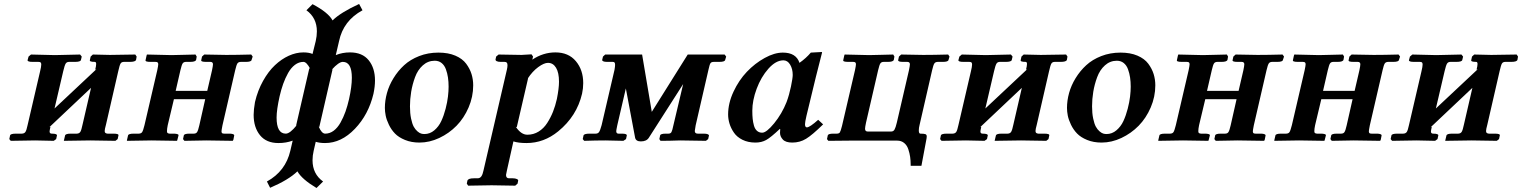

<svg xmlns="http://www.w3.org/2000/svg" viewBox="-20 -709 7673 968"><path d="M256.8 -431.2 383.8 -434.1 392.1 -423.8 388.2 -407.2Q386.7 -397 357.9 -397H328.1Q316.4 -397 311 -388.2Q305.7 -379.4 298.8 -350.1L254.9 -162.1L465.8 -359.9L460 -357.9Q464.8 -376.5 464.8 -386.2Q464.8 -397 458 -397Q430.2 -397 433.1 -405.8L437 -423.8L448.2 -434.1Q506.3 -432.1 534.2 -432.1L662.1 -434.1L668.9 -423.8L666 -407.2Q662.6 -397 634.8 -397H605Q592.8 -397 587.9 -388.7Q583 -380.9 576.2 -350.1L514.2 -80.1Q507.8 -57.1 507.8 -48.8Q507.8 -42 511 -39.1Q514.2 -36.1 522 -35.2H551.8Q580.1 -35.2 577.1 -25.9L573.2 -7.8L562 1Q479 -1 435.1 -1L301.8 1L308.1 -25.9Q310.5 -35.2 336.9 -35.2H367.2Q379.9 -35.6 385.3 -44.7Q390.6 -53.7 396 -80.1L439 -266.1L229 -67.9L233.9 -69.8V-67.9Q230 -50.3 230 -45.9Q230 -35.2 241.2 -35.2Q255.4 -35.2 261.7 -32.7Q268.1 -30.3 267.1 -25.9L263.2 -7.8L251 1Q188 -1 157.2 -1L34.2 1L26.9 -7.8L30.8 -25.9Q32.2 -35.2 61 -35.2H89.8Q103 -35.6 108.4 -44.2Q113.8 -52.7 119.1 -78.1L182.1 -349.1Q188 -373 188 -383.8Q188 -391.6 184.8 -394.3Q181.6 -397 173.8 -397H145Q117.7 -397 119.1 -405.8L124 -423.8L136.2 -434.1Z M772.9 -355Q777.8 -378.4 777.8 -384.8Q777.8 -391.6 774.7 -394.3Q771.5 -397 763.7 -397H738.8Q710.9 -397 713.9 -405.8L718.8 -428.2L720.7 -434.1L844.7 -431.2Q862.8 -431.6 905.5 -432.6Q948.2 -433.6 965.8 -434.1L971.7 -423.8L968.8 -407.2Q965.3 -397 939 -397H918Q906.2 -397 901.1 -389.6Q896 -382.3 889.6 -355L865.7 -251H1024.9L1048.8 -354Q1053.7 -377.4 1053.7 -384.8Q1053.7 -397 1040.5 -397H1019.5Q991.7 -397 994.6 -405.8L998.5 -423.8L1009.8 -434.1L1120.6 -432.1Q1172.4 -432.1 1246.6 -434.1L1253.9 -423.8L1248.5 -407.2Q1247.1 -397 1219.7 -397H1194.8Q1182.6 -397 1177.2 -389.6Q1171.9 -381.8 1165.5 -354L1101.6 -77.1Q1096.7 -51.8 1096.7 -46.9Q1096.7 -40 1099.9 -37.6Q1103 -35.2 1110.8 -35.2H1136.7Q1145.5 -35.2 1151.4 -33.7Q1157.2 -32.2 1159.4 -30Q1161.6 -27.8 1160.6 -24.9L1156.7 -4.9L1153.8 1L1019.5 -1Q1003.9 -0.5 964.8 0Q925.8 0.5 909.7 1L902.8 -7.8L906.7 -25.9Q908.2 -35.2 935.5 -35.2H956.5Q968.8 -35.2 973.6 -43Q979 -50.8 984.9 -77.1L1014.6 -209H856.9L825.7 -78.1Q821.8 -59.1 821.8 -47.9Q821.8 -41 824.5 -38.6Q827.1 -36.1 835 -35.2H854.5Q863.8 -35.2 869.9 -33.9Q876 -32.7 878.4 -30.8Q880.9 -28.8 879.9 -25.9L874.5 -4.9L872.6 1L744.6 -1Q727.5 -1 682.1 0Q636.7 1 619.6 1L620.6 -4.9L625.5 -25.9Q627 -35.2 654.8 -35.2H679.7Q691.9 -35.6 696.8 -43.2Q701.7 -50.8 708.5 -78.1Z M1420.9 -35.2Q1441.9 -35.2 1475.6 -77.1L1472.7 -75.2L1539.6 -365.2L1543.5 -362.8Q1525.4 -397 1509.8 -397Q1486.8 -397 1467 -382.1Q1447.3 -367.2 1432.6 -341.1Q1418 -314.9 1407.7 -286.1Q1397.5 -257.3 1389.6 -223.1Q1374.5 -155.3 1374.5 -116.2Q1374.5 -35.2 1420.9 -35.2ZM1708.5 -397Q1688 -397 1652.8 -357.9L1656.7 -359.9L1589.8 -68.8L1586.9 -70.8Q1601.6 -35.2 1619.6 -35.2Q1642.6 -35.2 1662.4 -50Q1682.1 -64.9 1696.8 -91.1Q1711.4 -117.2 1721.7 -146Q1731.9 -174.8 1739.7 -209Q1753.9 -272.5 1753.9 -316.9Q1753.9 -397 1708.5 -397ZM1561.5 50.8Q1555.7 75.2 1555.7 99.1Q1555.7 168 1608.9 206.1L1575.7 238.8Q1501.5 194.3 1479.5 154.8Q1434.6 198.2 1341.8 237.8L1325.7 206.1Q1419.9 154.3 1443.8 50.8L1455.6 0Q1422.9 12.2 1383.8 12.2Q1322.8 12.2 1290.8 -27.3Q1258.8 -66.9 1258.8 -129.9Q1258.8 -156.2 1265.6 -194.8Q1279.3 -252.9 1306.2 -301Q1333 -349.1 1366 -380.1Q1398.9 -411.1 1436 -428Q1473.1 -444.8 1509.8 -444.8Q1537.6 -444.8 1555.7 -437L1571.8 -502Q1577.6 -527.3 1577.6 -550.8Q1577.6 -619.1 1524.9 -657.2L1555.7 -688Q1635.3 -646 1656.7 -606Q1696.3 -645.5 1790.5 -689L1807.6 -657.2Q1710.9 -604.5 1689.5 -502L1672.9 -431.2Q1706.1 -444.8 1744.6 -444.8Q1806.6 -444.8 1838.6 -405.5Q1870.6 -366.2 1870.6 -303.2Q1870.6 -272.5 1862.8 -235.8Q1837.9 -131.3 1769.3 -59.6Q1700.7 12.2 1618.7 12.2Q1591.8 12.2 1571.8 5.9Z M2046.9 -172.9Q2046.9 -137.7 2052.5 -111.1Q2058.1 -84.5 2065.9 -70.3Q2073.7 -56.2 2084.2 -47.1Q2094.7 -38.1 2103 -35.6Q2111.3 -33.2 2119.6 -33.2Q2147.5 -33.2 2169.7 -52Q2191.9 -70.8 2204.8 -98.6Q2217.8 -126.5 2226.6 -160.6Q2235.4 -194.8 2238.5 -222.4Q2241.7 -250 2241.7 -272Q2241.7 -296.9 2238.5 -318.4Q2235.4 -339.8 2228 -359.9Q2220.7 -379.9 2206.3 -391.4Q2191.9 -402.8 2171.9 -402.8Q2137.7 -402.8 2111.8 -379.6Q2085.9 -356.4 2072.5 -319.8Q2059.1 -283.2 2053 -246.1Q2046.9 -209 2046.9 -172.9ZM1920.4 -165Q1920.4 -201.7 1930.9 -240Q1941.4 -278.3 1963.9 -314.9Q1986.3 -351.6 2017.3 -380.1Q2048.3 -408.7 2093.3 -426.3Q2138.2 -443.8 2190.4 -443.8Q2239.7 -443.8 2275.6 -428.5Q2311.5 -413.1 2330.3 -387.7Q2349.1 -362.3 2357.4 -335.2Q2365.7 -308.1 2365.7 -278.8Q2365.7 -221.2 2342.5 -167.2Q2319.3 -113.3 2281.7 -75Q2244.1 -36.6 2194.8 -13.4Q2145.5 9.8 2094.7 9.8Q2054.2 9.8 2022 -3.4Q1989.7 -16.6 1971.2 -35.9Q1952.6 -55.2 1940.7 -80.1Q1928.7 -105 1924.6 -125.7Q1920.4 -146.5 1920.4 -165Z M2642.6 -314.9 2585.4 -67.9 2580.6 -69.8Q2606.9 -29.8 2638.7 -29.8Q2669.9 -29.8 2695.6 -45.7Q2721.2 -61.5 2738.8 -88.9Q2756.3 -116.2 2768.1 -145.8Q2779.8 -175.3 2787.6 -210Q2798.3 -263.7 2798.3 -296.9Q2798.3 -342.8 2783.4 -367.4Q2768.6 -392.1 2742.7 -392.1Q2722.7 -392.1 2693.4 -370.6Q2664.1 -349.1 2640.6 -313ZM2667.5 -423.8 2663.6 -408.2Q2718.3 -444.8 2780.3 -444.8Q2846.2 -444.8 2883.3 -400.6Q2920.4 -356.4 2920.4 -290Q2920.4 -263.7 2914.6 -236.8Q2888.2 -123.5 2794.4 -46.9Q2722.2 12.2 2634.3 12.2Q2593.8 12.2 2568.4 3.9L2535.6 150.9Q2531.2 170.9 2531.2 172.9Q2531.2 189.9 2546.4 189.9H2565.4Q2577.6 189.9 2585.7 193.6Q2593.8 197.3 2592.3 202.1L2589.4 216.8L2577.6 227.1Q2496.6 225.1 2458.5 225.1L2340.3 227.1L2333.5 216.8L2336.4 202.1Q2339.8 189.9 2369.6 189.9H2387.7Q2399.9 189.9 2406.7 180.2Q2413.6 170.4 2417.5 150.9L2535.6 -357.9Q2538.6 -371.1 2538.6 -379.9Q2538.6 -389.2 2535.2 -393.1Q2531.7 -397 2523.4 -397H2504.4Q2491.2 -397 2484.1 -400.6Q2477.1 -404.3 2478.5 -410.2L2481.4 -423.8L2493.7 -434.1Q2573.2 -432.1 2609.4 -432.1L2659.7 -435.1Z M3031.2 -434.1H3217.3L3266.1 -145L3447.3 -434.1H3633.3L3641.1 -423.8L3636.2 -407.2Q3634.3 -397 3606.9 -397H3579.1Q3566.4 -397 3562 -390.4Q3557.6 -383.8 3552.2 -358.9L3487.3 -77.1Q3482.9 -49.8 3482.9 -48.8Q3482.9 -35.2 3498 -35.2H3528.3Q3542 -35.2 3548.6 -32.2Q3555.2 -29.3 3554.2 -24.9L3550.3 -7.8L3539.1 1L3409.2 -1Q3353.5 1 3310.1 1L3304.2 -7.8L3308.1 -25.9Q3309.6 -35.2 3336.9 -35.2H3350.1Q3360.8 -35.2 3365.2 -43Q3369.6 -50.8 3375 -77.1L3424.3 -285.2L3251 -14.2Q3239.3 3.9 3210.9 3.9Q3186.5 3.9 3182.1 -14.2L3135.3 -263.2L3092.3 -78.1Q3086.9 -52.2 3086.9 -47.9Q3086.9 -35.2 3098.1 -35.2H3115.2Q3141.6 -35.2 3140.1 -25.9L3136.2 -7.8L3123 1L3032.2 -1Q2984.9 -1 2925.3 1L2918 -7.8L2921.9 -25.9Q2924.3 -35.2 2953.1 -35.2H2982.9Q2994.6 -35.2 3000.2 -43.2Q3005.9 -51.3 3013.2 -78.1L3078.1 -356.9Q3081.1 -374 3081.1 -381.8Q3081.1 -390.6 3078.4 -393.8Q3075.7 -397 3069.3 -397H3040Q3027.8 -397 3021.5 -399.9Q3015.1 -402.8 3016.1 -407.2L3020 -423.8Z M3945.8 -194.8Q3959 -230.5 3967.8 -272.9Q3976.6 -315.4 3976.6 -331.1Q3976.6 -361.3 3963.6 -383.1Q3950.7 -404.8 3929.7 -404.8Q3891.6 -404.8 3854.2 -362.8Q3816.9 -320.8 3794.9 -261.7Q3772.9 -202.6 3772.9 -150.9Q3772.9 -127.4 3774.7 -110.1Q3776.4 -92.8 3781.2 -75.7Q3786.1 -58.6 3796.6 -49.3Q3807.1 -40 3822.8 -40Q3844.2 -40 3883.1 -87.4Q3921.9 -134.8 3945.8 -194.8ZM3912.6 -39.1Q3912.6 -52.2 3913.6 -58.1L3911.6 -59.1Q3866.2 -16.1 3842.8 -3.2Q3819.3 9.8 3788.6 9.8Q3751.5 9.8 3723.4 -4.2Q3695.3 -18.1 3680.2 -40.3Q3665 -62.5 3658 -85.7Q3650.9 -108.9 3650.9 -131.8Q3650.9 -188.5 3678 -246.6Q3705.1 -304.7 3745.6 -347.2Q3786.1 -389.6 3835.2 -416.7Q3884.3 -443.8 3926.8 -443.8Q3993.7 -443.8 4010.7 -392.1Q4043.9 -415.5 4067.9 -443.8L4122.6 -446.8Q4124.5 -446.8 4124.5 -443.8L4093.3 -320.8L4045.9 -125Q4038.6 -93.3 4038.6 -83Q4038.6 -66.9 4047.9 -66.9Q4062.5 -66.9 4105 -105L4129.9 -82Q4075.2 -28.3 4043.9 -9.3Q4012.7 9.8 3974.6 9.8Q3940.9 9.8 3926.8 -5.6Q3912.6 -21 3912.6 -39.1Z M4562.5 -354Q4567.4 -377.4 4567.4 -384.8Q4567.4 -397 4554.2 -397H4533.2Q4506.8 -397 4508.3 -405.8L4512.2 -423.8L4523.4 -434.1L4634.3 -432.1Q4686 -432.1 4760.3 -434.1L4767.1 -423.8L4762.2 -407.2Q4760.7 -397 4733.4 -397H4708.5Q4696.3 -397 4690.9 -389.4Q4685.5 -381.8 4679.2 -354L4616.2 -79.1Q4612.3 -64 4612.3 -51.8Q4612.3 -35.2 4620.1 -35.2Q4639.6 -35.2 4646 -32.5Q4652.3 -29.8 4652.3 -21Q4652.3 -15.1 4651.4 -11.2L4625.5 127H4571.3V122.1Q4571.3 100.6 4568.6 81.8Q4565.9 63 4559.3 43.2Q4552.7 23.4 4538.3 11.7Q4523.9 0 4503.4 0H4262.2L4156.2 1L4149.4 -7.8L4153.3 -25.9Q4154.8 -35.2 4182.1 -35.2H4198.2Q4210 -35.2 4214.1 -41.3Q4218.3 -47.4 4225.1 -74.2L4290.5 -355Q4295.4 -378.4 4295.4 -384.8Q4295.4 -391.6 4292.2 -394.3Q4289.1 -397 4281.2 -397H4256.3Q4228.5 -397 4231.4 -405.8L4236.3 -428.2L4238.3 -434.1L4362.3 -431.2Q4380.4 -431.6 4423.1 -432.6Q4465.8 -433.6 4483.4 -434.1L4489.3 -423.8L4486.3 -407.2Q4482.9 -397 4456.5 -397H4435.5Q4423.8 -397 4418.7 -389.6Q4413.6 -382.3 4407.2 -355L4346.2 -90.8Q4341.3 -67.4 4341.3 -60.1Q4341.3 -45.9 4354.5 -45.9H4473.1Q4484.4 -45.9 4490 -55.9Q4495.6 -65.9 4501.5 -90.8Z M4949.7 -431.2 5076.7 -434.1 5085 -423.8 5081.1 -407.2Q5079.6 -397 5050.8 -397H5021Q5009.3 -397 5003.9 -388.2Q4998.5 -379.4 4991.7 -350.1L4947.8 -162.1L5158.7 -359.9L5152.8 -357.9Q5157.7 -376.5 5157.7 -386.2Q5157.7 -397 5150.9 -397Q5123 -397 5126 -405.8L5129.9 -423.8L5141.1 -434.1Q5199.2 -432.1 5227.1 -432.1L5355 -434.1L5361.8 -423.8L5358.9 -407.2Q5355.5 -397 5327.6 -397H5297.9Q5285.6 -397 5280.8 -388.7Q5275.9 -380.9 5269 -350.1L5207 -80.1Q5200.7 -57.1 5200.7 -48.8Q5200.7 -42 5203.9 -39.1Q5207 -36.1 5214.8 -35.2H5244.6Q5272.9 -35.2 5270 -25.9L5266.1 -7.8L5254.9 1Q5171.9 -1 5127.9 -1L4994.6 1L5001 -25.9Q5003.4 -35.2 5029.8 -35.2H5060.1Q5072.8 -35.6 5078.1 -44.7Q5083.5 -53.7 5088.9 -80.1L5131.8 -266.1L4921.9 -67.9L4926.8 -69.8V-67.9Q4922.9 -50.3 4922.9 -45.9Q4922.9 -35.2 4934.1 -35.2Q4948.2 -35.2 4954.6 -32.7Q4960.9 -30.3 4960 -25.9L4956.1 -7.8L4943.8 1Q4880.9 -1 4850.1 -1L4727.1 1L4719.7 -7.8L4723.6 -25.9Q4725.1 -35.2 4753.9 -35.2H4782.7Q4795.9 -35.6 4801.3 -44.2Q4806.6 -52.7 4812 -78.1L4875 -349.1Q4880.9 -373 4880.9 -383.8Q4880.9 -391.6 4877.7 -394.3Q4874.5 -397 4866.7 -397H4837.9Q4810.5 -397 4812 -405.8L4816.9 -423.8L4829.1 -434.1Z M5485.8 -172.9Q5485.8 -137.7 5491.5 -111.1Q5497.1 -84.5 5504.9 -70.3Q5512.7 -56.2 5523.2 -47.1Q5533.7 -38.1 5542 -35.6Q5550.3 -33.2 5558.6 -33.2Q5586.4 -33.2 5608.6 -52Q5630.9 -70.8 5643.8 -98.6Q5656.7 -126.5 5665.5 -160.6Q5674.3 -194.8 5677.5 -222.4Q5680.7 -250 5680.7 -272Q5680.7 -296.9 5677.5 -318.4Q5674.3 -339.8 5667 -359.9Q5659.7 -379.9 5645.3 -391.4Q5630.9 -402.8 5610.8 -402.8Q5576.7 -402.8 5550.8 -379.6Q5524.9 -356.4 5511.5 -319.8Q5498 -283.2 5491.9 -246.1Q5485.8 -209 5485.8 -172.9ZM5359.4 -165Q5359.4 -201.7 5369.9 -240Q5380.4 -278.3 5402.8 -314.9Q5425.3 -351.6 5456.3 -380.1Q5487.3 -408.7 5532.2 -426.3Q5577.1 -443.8 5629.4 -443.8Q5678.7 -443.8 5714.6 -428.5Q5750.5 -413.1 5769.3 -387.7Q5788.1 -362.3 5796.4 -335.2Q5804.7 -308.1 5804.7 -278.8Q5804.7 -221.2 5781.5 -167.2Q5758.3 -113.3 5720.7 -75Q5683.1 -36.6 5633.8 -13.4Q5584.5 9.8 5533.7 9.8Q5493.2 9.8 5460.9 -3.4Q5428.7 -16.6 5410.2 -35.9Q5391.6 -55.2 5379.6 -80.1Q5367.7 -105 5363.5 -125.7Q5359.4 -146.5 5359.4 -165Z M5972.7 -355Q5977.5 -378.4 5977.5 -384.8Q5977.5 -391.6 5974.4 -394.3Q5971.2 -397 5963.4 -397H5938.5Q5910.6 -397 5913.6 -405.8L5918.5 -428.2L5920.4 -434.1L6044.4 -431.2Q6062.5 -431.6 6105.2 -432.6Q6147.9 -433.6 6165.5 -434.1L6171.4 -423.8L6168.5 -407.2Q6165 -397 6138.7 -397H6117.7Q6106 -397 6100.8 -389.6Q6095.7 -382.3 6089.4 -355L6065.4 -251H6224.6L6248.5 -354Q6253.4 -377.4 6253.4 -384.8Q6253.4 -397 6240.2 -397H6219.2Q6191.4 -397 6194.3 -405.8L6198.2 -423.8L6209.5 -434.1L6320.3 -432.1Q6372.1 -432.1 6446.3 -434.1L6453.6 -423.8L6448.2 -407.2Q6446.8 -397 6419.4 -397H6394.5Q6382.3 -397 6377 -389.6Q6371.6 -381.8 6365.2 -354L6301.3 -77.1Q6296.4 -51.8 6296.4 -46.9Q6296.4 -40 6299.6 -37.6Q6302.7 -35.2 6310.5 -35.2H6336.4Q6345.2 -35.2 6351.1 -33.7Q6356.9 -32.2 6359.1 -30Q6361.3 -27.8 6360.4 -24.9L6356.4 -4.9L6353.5 1L6219.2 -1Q6203.6 -0.5 6164.6 0Q6125.5 0.5 6109.4 1L6102.5 -7.8L6106.4 -25.9Q6107.9 -35.2 6135.3 -35.2H6156.2Q6168.5 -35.2 6173.3 -43Q6178.7 -50.8 6184.6 -77.1L6214.4 -209H6056.6L6025.4 -78.1Q6021.5 -59.1 6021.5 -47.9Q6021.5 -41 6024.2 -38.6Q6026.9 -36.1 6034.7 -35.2H6054.2Q6063.5 -35.2 6069.6 -33.9Q6075.7 -32.7 6078.1 -30.8Q6080.6 -28.8 6079.6 -25.9L6074.2 -4.9L6072.3 1L5944.3 -1Q5927.2 -1 5881.8 0Q5836.4 1 5819.3 1L5820.3 -4.9L5825.2 -25.9Q5826.7 -35.2 5854.5 -35.2H5879.4Q5891.6 -35.6 5896.5 -43.2Q5901.4 -50.8 5908.2 -78.1Z M6557.6 -355Q6562.5 -378.4 6562.5 -384.8Q6562.5 -391.6 6559.3 -394.3Q6556.2 -397 6548.3 -397H6523.4Q6495.6 -397 6498.5 -405.8L6503.4 -428.2L6505.4 -434.1L6629.4 -431.2Q6647.5 -431.6 6690.2 -432.6Q6732.9 -433.6 6750.5 -434.1L6756.3 -423.8L6753.4 -407.2Q6750 -397 6723.6 -397H6702.6Q6690.9 -397 6685.8 -389.6Q6680.7 -382.3 6674.3 -355L6650.4 -251H6809.6L6833.5 -354Q6838.4 -377.4 6838.4 -384.8Q6838.4 -397 6825.2 -397H6804.2Q6776.4 -397 6779.3 -405.8L6783.2 -423.8L6794.4 -434.1L6905.3 -432.1Q6957 -432.1 7031.2 -434.1L7038.6 -423.8L7033.2 -407.2Q7031.7 -397 7004.4 -397H6979.5Q6967.3 -397 6961.9 -389.6Q6956.5 -381.8 6950.2 -354L6886.2 -77.1Q6881.3 -51.8 6881.3 -46.9Q6881.3 -40 6884.5 -37.6Q6887.7 -35.2 6895.5 -35.2H6921.4Q6930.2 -35.2 6936 -33.7Q6941.9 -32.2 6944.1 -30Q6946.3 -27.8 6945.3 -24.9L6941.4 -4.9L6938.5 1L6804.2 -1Q6788.6 -0.5 6749.5 0Q6710.4 0.5 6694.3 1L6687.5 -7.8L6691.4 -25.9Q6692.9 -35.2 6720.2 -35.2H6741.2Q6753.4 -35.2 6758.3 -43Q6763.7 -50.8 6769.5 -77.1L6799.3 -209H6641.6L6610.4 -78.1Q6606.4 -59.1 6606.4 -47.9Q6606.4 -41 6609.1 -38.6Q6611.8 -36.1 6619.6 -35.2H6639.2Q6648.4 -35.2 6654.5 -33.9Q6660.6 -32.7 6663.1 -30.8Q6665.5 -28.8 6664.6 -25.9L6659.2 -4.9L6657.2 1L6529.3 -1Q6512.2 -1 6466.8 0Q6421.4 1 6404.3 1L6405.3 -4.9L6410.2 -25.9Q6411.6 -35.2 6439.5 -35.2H6464.4Q6476.6 -35.6 6481.4 -43.2Q6486.3 -50.8 6493.2 -78.1Z M7221.2 -431.2 7348.1 -434.1 7356.4 -423.8 7352.5 -407.2Q7351.1 -397 7322.3 -397H7292.5Q7280.8 -397 7275.4 -388.2Q7270 -379.4 7263.2 -350.1L7219.2 -162.1L7430.2 -359.9L7424.3 -357.9Q7429.2 -376.5 7429.2 -386.2Q7429.2 -397 7422.4 -397Q7394.5 -397 7397.5 -405.8L7401.4 -423.8L7412.6 -434.1Q7470.7 -432.1 7498.5 -432.1L7626.5 -434.1L7633.3 -423.8L7630.4 -407.2Q7627 -397 7599.1 -397H7569.3Q7557.1 -397 7552.2 -388.7Q7547.4 -380.9 7540.5 -350.1L7478.5 -80.1Q7472.2 -57.1 7472.2 -48.8Q7472.2 -42 7475.3 -39.1Q7478.5 -36.1 7486.3 -35.2H7516.1Q7544.4 -35.2 7541.5 -25.9L7537.6 -7.8L7526.4 1Q7443.4 -1 7399.4 -1L7266.1 1L7272.5 -25.9Q7274.9 -35.2 7301.3 -35.2H7331.5Q7344.2 -35.6 7349.6 -44.7Q7355 -53.7 7360.4 -80.1L7403.3 -266.1L7193.4 -67.9L7198.2 -69.8V-67.9Q7194.3 -50.3 7194.3 -45.9Q7194.3 -35.2 7205.6 -35.2Q7219.7 -35.2 7226.1 -32.7Q7232.4 -30.3 7231.4 -25.9L7227.5 -7.8L7215.3 1Q7152.3 -1 7121.6 -1L6998.5 1L6991.2 -7.8L6995.1 -25.9Q6996.6 -35.2 7025.4 -35.2H7054.2Q7067.4 -35.6 7072.8 -44.2Q7078.1 -52.7 7083.5 -78.1L7146.5 -349.1Q7152.3 -373 7152.3 -383.8Q7152.3 -391.6 7149.2 -394.3Q7146 -397 7138.2 -397H7109.4Q7082 -397 7083.5 -405.8L7088.4 -423.8L7100.6 -434.1Z"/></svg>

Font: Linux Libertine G
Style: Semibold Italic
Weight: 600
Italic angle: -11.5°
Designer: Philipp H. Poll
Foundry: Philipp H. Poll
Version: Version 5.1.1